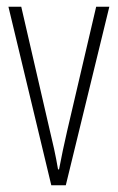

<svg xmlns="http://www.w3.org/2000/svg" viewBox="-20 -549 349 569"><path d="M132 0H175L304 -529H265L179 -161C170 -122 162 -84 155 -47H152C145 -89 136 -128 127 -165L43 -529H5Z"/></svg>

Font: Noto Sans Georgian ExtraCondensed ExtraLight
Style: Regular
Weight: 200
Width: 2
Designer: Monotype Design Team, Akaki Razmadze
Foundry: Google LLC
Version: Version 2.005